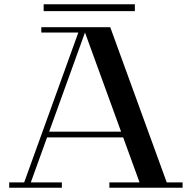

<svg xmlns="http://www.w3.org/2000/svg" viewBox="-20 -877 916 897"><path d="M768 0H641L368 -750H495ZM833 -25V0H491V-25ZM269 0V-25H23V0ZM355 -750H386L124 -25H93ZM460 -750V-725H173V-750ZM589 -262V-235H197V-262ZM610 -825H184V-857H610Z"/></svg>

Font: Solide Mirage
Style: Mono
Weight: 400
Width: 6
Designer: Jérémy Landes
Foundry: Velvetyne Type Foundry
Version: Version 1.1